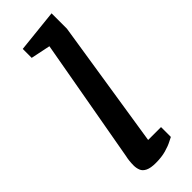

<svg xmlns="http://www.w3.org/2000/svg" viewBox="-238 -728 759 759"><g transform="rotate(-45 141.5 -349.0)"><path d="M121 6Q93 6 77.5 -1.5Q62 -9 57 -22Q52 -35 52 -49Q52 -63 53.5 -75.5Q55 -88 57 -96L150 -618L68 -635V-685L248 -704V-618L164 -80H236V-25Q233 -24 218 -16Q203 -8 178.5 -1Q154 6 121 6Z"/></g></svg>

Font: Faustina Light SemiBold
Style: Italic
Weight: 600
Italic angle: -8°
Version: Version 1.200